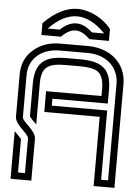

<svg xmlns="http://www.w3.org/2000/svg" viewBox="-66 -1101 840 1151"><g transform="rotate(5 354.0 -525.0)"><path d="M125 -250V-41.7H83.3V-242.7C83.3 -242.7 83.3 -243.8 82.3 -243.8C79.2 -247.9 71.9 -256.2 60.4 -267.7L41.7 -286.5V0H166.7V-250C166.7 -302.5 83.3 -346.2 83.3 -375V-628.1C83.3 -728.5 161.5 -791.7 267.7 -791.7H437.5C543.7 -791.7 622.9 -727.7 625 -626V-41.7H583.3V-458.3H250V-500H583.3V-585.4C583.3 -717.1 512.8 -750 395.8 -750H312.5C198.8 -750 127.2 -719.9 125 -587.5V-382.3C147.9 -353.7 159.4 -347.2 166.7 -337.5V-585.4C166.7 -682 203.8 -708.3 312.5 -708.3H395.8C449 -708.3 485.4 -701 506.3 -686.5C530.2 -668.8 541.7 -634.4 541.7 -583.3V-541.7H208.3V-416.7H541.7V0H666.7V-624C666.7 -749.6 570 -831.1 439.6 -833.3H267.7C207.3 -833.3 155.2 -816.7 113.5 -782.3C65.6 -744.8 41.7 -692.7 41.7 -628.1V-375C41.7 -323.6 125 -278.1 125 -250ZM451 -916.7C418.8 -946.9 387.5 -962.5 354.2 -962.5C322.9 -962.5 289.6 -946.9 257.3 -916.7H185.4C242.2 -975.5 298.7 -1004.9 355.2 -1004.9C411.7 -1004.9 468.2 -975.5 525 -916.7ZM268.8 -875C296.9 -904.2 325 -919.8 354.2 -919.8C382.3 -919.8 410.4 -904.2 439.6 -875H557.3V-945.8C513.5 -1005.2 428.8 -1049.7 354.2 -1049.7C288.5 -1049.7 218.8 -1015.1 151 -945.8V-875Z"/></g></svg>

Font: Sportrop
Style: Regular
Weight: 500
Version: Version 0.9